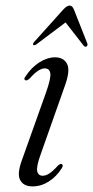

<svg xmlns="http://www.w3.org/2000/svg" viewBox="-20 -657 332 685"><path d="M132.5 -30Q143 -30 155.5 -37.8Q168 -45.5 187 -66.5Q196 -74 200.5 -71.5Q207 -68 200.5 -57Q181 -26.5 153.8 -9.2Q126.5 8 96 8Q64 8 52 -14.5Q40 -37 58.5 -86.5L144 -326.5Q162 -377 159.5 -395Q157 -413 139.5 -413Q129.5 -413 116.5 -405Q103.5 -397 84.5 -375.5Q75 -368.5 70.5 -370.5Q63 -374.5 71 -384.5Q92.5 -417 120.8 -434.8Q149 -452.5 176 -452.5Q207 -452.5 219.2 -429.2Q231.5 -406 211.5 -351L125.5 -107.5Q109 -62 112.8 -46Q116.5 -30 132.5 -30ZM288.9 -491.4Q283.9 -488 278.4 -494.2L213.9 -577L110.2 -499.1Q101.9 -493.3 98.7 -496.9Q96 -501.5 103.2 -508.8L206.4 -623.7Q219.1 -637.4 228.9 -637.1Q238.2 -636.8 243.9 -622.6L291 -503.3Q294.4 -495.7 288.9 -491.4Z"/></svg>

Font: Fraunces 72pt Light
Style: Italic
Weight: 300
Italic angle: -16°
Version: Version 1.000;[b76b70a41]